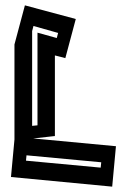

<svg xmlns="http://www.w3.org/2000/svg" viewBox="-20 -686 468 717"><path d="M399 11 21 -25 34 -165V-520L73 -666L263 -615L224 -469L185 -479V-178L104 -169L413 -140ZM100 -216 120 -218V-564L192 -544L197 -563L105 -589L100 -570ZM77 -86 356 -60 358 -80 79 -106Z"/></svg>

Font: Blaka Hollow
Style: Regular
Weight: 400
Designer: Mohamed Gaber
Foundry: Kief Type Foundry
Version: Version 1.003; ttfautohint (v1.8.4.7-5d5b)